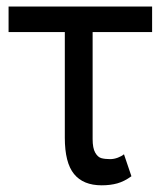

<svg xmlns="http://www.w3.org/2000/svg" viewBox="-20 -550 485 580"><path d="M439.5 -453.1H5.9V-530.3H439.5ZM259.8 -530.3V-129.9Q259.8 -102.5 267.6 -88.9Q275.4 -75.2 286.1 -72.3Q296.9 -69.3 312.5 -69.3Q324.2 -69.3 335.9 -73.7Q347.7 -78.1 354.5 -84L377 -17.6Q355.5 -2 334.5 3.9Q313.5 9.8 287.1 9.8Q231.4 9.8 203.6 -24.4Q175.8 -58.6 175.8 -133.8V-530.3Z"/></svg>

Font: Pretendard GOV Variable
Style: Regular
Weight: 400
Designer: Base glyphs from Inter by Rasmus Andersson; Hangul glyphs from Noto Sans CJK(Source Han Sans) by Jang Soo-young and Kang
Foundry: Kil Hyung-jin
Version: Version 1.307;Glyphs 3.2 (3192)